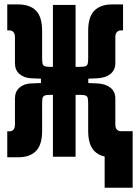

<svg xmlns="http://www.w3.org/2000/svg" viewBox="-20 -716 626 877"><path d="M309.1 -353.5 346.2 -410.6Q364.5 -410.6 372.1 -414.3Q379.7 -418 381.2 -427.7Q382.8 -437.5 382.8 -455.1V-575.2Q382.8 -638.9 410.9 -667.3Q439 -695.8 492.2 -695.8H542V-577.1H530.8Q521.5 -577.1 514.2 -569.8Q506.8 -562.5 506.8 -545.9V-427.2Q506.8 -396 483.9 -377.9Q460.9 -359.9 423.3 -358.4ZM13.2 2.4V-116.2H24.4Q33.7 -116.2 41 -123.5Q48.3 -130.9 48.3 -147.5V-266.1Q48.3 -297.9 69.1 -315.9Q89.8 -334 123.5 -335L246.1 -339.8L208.5 -282.7Q190.4 -282.7 183 -279.1Q175.5 -275.4 173.9 -265.9Q172.4 -256.3 172.4 -238.3V-118.2Q172.4 -54.7 144.4 -26.1Q116.5 2.4 63 2.4ZM458 141.6V-116.7H585.9V141.6ZM167 -282.7V-410.6H245.6V-282.7ZM246.1 -353.5 123.5 -358.4Q89.8 -359.9 69.1 -377.8Q48.3 -395.8 48.3 -427.2V-545.9Q48.3 -562.5 41 -569.8Q33.7 -577.1 24.4 -577.1H13.2V-695.8H62.8Q116.7 -695.8 144.5 -667.3Q172.4 -638.9 172.4 -575.2V-455.1Q172.4 -437.5 173.9 -427.7Q175.5 -418 183 -414.3Q190.4 -410.6 208.5 -410.6ZM221.7 0V-693.4H325.2V0ZM492.2 2.4Q439 2.4 410.9 -26.1Q382.8 -54.7 382.8 -118.2V-238.3Q382.8 -256.3 381.2 -265.9Q379.7 -275.4 372.1 -279.1Q364.5 -282.7 346.2 -282.7L309.1 -339.8L423.3 -335Q460.9 -333.5 483.9 -315.8Q506.8 -298.1 506.8 -266.1V-147.9Q506.8 -131.3 514.2 -124Q521.5 -116.7 530.8 -116.7H542V2.4ZM306.6 -282.7V-410.6H383.3V-282.7Z"/></svg>

Font: Cascadia Mono
Style: Regular
Weight: 400
Monospace: yes
Designer: Aaron Bell
Foundry: Saja Typeworks
Version: Version 2404.023